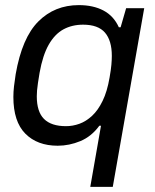

<svg xmlns="http://www.w3.org/2000/svg" viewBox="-20 -558 607 751"><path d="M333.1 173 375 -66.1H368.5Q337.7 -24 294.2 -6Q250.7 12 205.7 12Q125.9 12 79.1 -35.2Q32.3 -82.4 32.3 -178.8Q32.3 -198.8 34.8 -220.7Q37.3 -242.7 41.3 -267.7Q66.2 -410.5 130.1 -474.2Q193.9 -538 288.3 -538Q344.7 -538 384.8 -516.8Q424.8 -495.6 444.8 -451.4H451.8L473.4 -526H544.1L421.1 173ZM238.1 -64.5Q264.8 -64.5 290.8 -73.9Q316.8 -83.3 340.2 -105Q363.6 -126.7 381.4 -163.4Q399.3 -200.1 408.6 -254.7Q414.1 -285.7 415.7 -304.9Q417.4 -324.1 417.4 -339.4Q417.4 -399.2 390.6 -430.4Q363.7 -461.5 305 -461.5Q261.9 -461.5 228 -443.1Q194.2 -424.6 170.6 -383.3Q147.1 -342 134.8 -273.1Q130.8 -249.6 128.4 -233.1Q125.9 -216.6 124.9 -204.2Q123.9 -191.8 123.9 -181.4Q123.9 -120.9 152.2 -92.7Q180.6 -64.5 238.1 -64.5Z"/></svg>

Font: Archivo Variable SemiBold
Style: Italic
Weight: 600
Italic angle: -10°
Designer: Hector Gatti
Foundry: Omnibus-Type
Version: Version 2.001